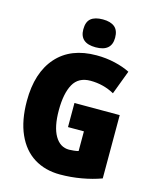

<svg xmlns="http://www.w3.org/2000/svg" viewBox="-136 -1029 914 1131"><g transform="rotate(15 321.0 -464.0)"><path d="M590 -419V-33Q536 -13 471 -1.5Q406 10 340 10Q249 10 181.5 -32Q114 -74 77 -157Q40 -240 40 -359Q40 -531 125.5 -627.5Q211 -724 368 -724Q427 -724 480.5 -711.5Q534 -699 573 -679L518 -533Q451 -570 372 -570Q299 -570 267.5 -513.5Q236 -457 236 -354Q236 -253 267.5 -199Q299 -145 354 -145Q366 -145 383.5 -147Q401 -149 411 -152V-272H314V-419ZM446 -852Q446 -768 349 -768Q252 -768 252 -852Q252 -898 276.5 -918Q301 -938 349 -938Q396 -938 421 -917.5Q446 -897 446 -852Z"/></g></svg>

Font: Noto Sans Display Black Narrow
Style: Regular
Weight: 900
Width: 4
Designer: Monotype Design team
Foundry: Monotype Imaging Inc.
Version: Version 1.000